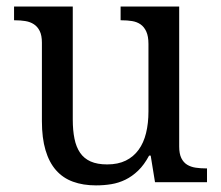

<svg xmlns="http://www.w3.org/2000/svg" viewBox="-20 -556 675 586"><path d="M526.9 -108.9Q526.9 -86.9 533.4 -73.5Q540 -60.1 551.3 -53.2Q562.5 -46.4 577.4 -44.2Q592.3 -42 608.9 -42H611.8V0H453.1L439.9 -81.1H435.1Q419.9 -52.7 401.6 -35.2Q383.3 -17.6 362.8 -7.6Q342.3 2.4 319.8 6.1Q297.4 9.8 272.9 9.8Q233.4 9.8 202.6 -1.5Q171.9 -12.7 150.9 -36.6Q129.9 -60.5 118.9 -97.7Q107.9 -134.8 107.9 -186V-425.8Q107.9 -447.8 101.3 -461.2Q94.7 -474.6 83.5 -481.9Q72.3 -489.3 57.4 -491.7Q42.5 -494.1 25.9 -494.1H22.9V-536.1H202.1V-190.9Q202.1 -158.2 207.3 -132.8Q212.4 -107.4 224.4 -89.8Q236.3 -72.3 256.6 -63.2Q276.9 -54.2 307.1 -54.2Q340.3 -54.2 364 -65.9Q387.7 -77.6 403.1 -98.9Q418.5 -120.1 425.8 -149.9Q433.1 -179.7 433.1 -215.8V-421.9Q433.1 -445.3 426.5 -459.7Q419.9 -474.1 408.9 -481.7Q397.9 -489.3 383.1 -491.7Q368.2 -494.1 351.1 -494.1H348.1V-536.1H526.9Z"/></svg>

Font: Sahl Naskh
Style: Regular
Weight: 400
Designer: Pascal Zoghbi
Version: Version 1.001